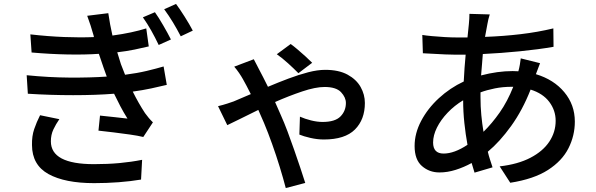

<svg xmlns="http://www.w3.org/2000/svg" viewBox="-20 -870 3020 973"><path d="M765.1 -808.1Q783.2 -782.7 806.6 -742.4Q830.1 -702.1 846.2 -669.9L784.2 -642.1Q766.1 -680.2 746.6 -714.8Q727.1 -749.5 704.1 -782.2ZM872.1 -850.1Q890.6 -825.2 915.5 -785.9Q940.4 -746.6 957 -714.8L896 -686Q876.5 -723.6 856.2 -757.1Q835.9 -790.5 812 -823.2ZM280.8 -266.1Q263.2 -240.7 250.5 -213.9Q237.8 -187 237.8 -153.8Q237.8 -38.1 456.1 -38.1Q526.4 -38.1 586.2 -43.7Q646 -49.3 700.2 -60.1L694.8 40Q642.6 48.8 581.3 53.5Q520 58.1 457 58.1Q309.1 58.1 225.8 12.2Q142.6 -33.7 142.1 -134.8Q141.1 -180.2 153.3 -215.8Q165.5 -251.5 183.1 -286.1ZM454.1 -690.9Q447.3 -715.8 439.2 -740.5Q431.2 -765.1 421.9 -790L528.8 -803.2Q532.7 -775.4 538.1 -746.6Q543.5 -717.8 549.8 -689.9Q601.1 -696.8 644 -706.1Q687 -715.3 721.2 -726.1L733.9 -634.8Q701.7 -627 661.4 -618.7Q621.1 -610.4 574.2 -605L592.8 -544.9L613.8 -491.2Q674.8 -499 723.9 -510.7Q772.9 -522.5 809.1 -533.2L825.2 -439.9Q789.6 -431.2 746.1 -421.9Q702.6 -412.6 652.8 -405.8Q682.1 -346.7 714.8 -296.9Q724.1 -284.2 733.6 -272.7Q743.2 -261.2 754.9 -250L706.1 -175.8Q678.2 -182.6 638.4 -188.2Q598.6 -193.8 556.6 -199Q514.6 -204.1 479 -208L486.8 -284.2Q522.9 -280.3 563.2 -276.1Q603.5 -272 626 -269Q606.4 -300.3 589.8 -331.8Q573.2 -363.3 558.1 -395Q466.3 -387.7 350.6 -387.7Q234.9 -387.7 121.1 -395L115.2 -488.8Q227.5 -477.5 332.3 -476.8Q437 -476.1 521 -481.9L504.9 -526.9L481 -597.2Q409.2 -592.3 321.8 -594Q234.4 -595.7 140.1 -604L133.8 -695.8Q224.1 -685.5 305.2 -682.4Q386.2 -679.2 456.1 -682.1Z M1492.2 -499Q1469.2 -522.5 1439.9 -549.1Q1410.6 -575.7 1382.8 -595.2L1453.1 -647Q1466.3 -637.7 1486.8 -620.4Q1507.3 -603 1527.8 -584.5Q1548.3 -565.9 1562 -551.8ZM1085 -332Q1109.9 -337.9 1131.6 -345Q1153.3 -352.1 1164.1 -356L1251 -393.1Q1239.7 -415.5 1229.5 -435.1Q1219.2 -454.6 1210.9 -469.2Q1203.6 -482.4 1191.7 -500Q1179.7 -517.6 1167 -532.2L1266.1 -569.8Q1272.9 -557.1 1280.3 -542.7Q1287.6 -528.3 1293 -518.1Q1301.8 -501.5 1313.5 -478.8Q1325.2 -456.1 1337.9 -430.2Q1389.6 -452.1 1441.7 -471.7Q1493.7 -491.2 1541.5 -503.7Q1589.4 -516.1 1627.9 -516.1Q1696.8 -516.1 1741.5 -491.7Q1786.1 -467.3 1807.6 -429Q1829.1 -390.6 1829.1 -348.1Q1829.1 -264.2 1778.6 -213.6Q1728 -163.1 1621.1 -163.1Q1587.9 -163.1 1553 -171.1Q1518.1 -179.2 1497.1 -188L1500 -278.8Q1524.9 -267.6 1556.2 -259.8Q1587.4 -252 1614.7 -252Q1678.2 -252 1705.6 -280Q1732.9 -308.1 1732.9 -348.1Q1732.9 -376.5 1708.3 -402.8Q1683.6 -429.2 1625 -429.2Q1578.6 -429.2 1511.2 -406.5Q1443.8 -383.8 1374 -353L1403.8 -285.2Q1419.9 -249.5 1437 -204.1Q1454.1 -158.7 1470.7 -110.8Q1487.3 -63 1502 -19.3Q1516.6 24.4 1526.9 57.1L1428.2 83Q1415.5 34.2 1397.7 -23.9Q1379.9 -82 1359.1 -140.1Q1338.4 -198.2 1317.9 -247.1L1289.1 -313Q1237.8 -288.1 1196.5 -267.3Q1155.3 -246.6 1131.8 -235.8Z M2716.8 -549.8 2695.8 -494.1Q2786.6 -466.8 2839.8 -402.8Q2893.1 -338.9 2893.1 -253.9Q2893.1 -182.6 2860.8 -118.7Q2828.6 -54.7 2756.8 -8.5Q2685.1 37.6 2565.9 56.2L2512.2 -26.9Q2605 -37.6 2668.2 -70.6Q2731.4 -103.5 2763.7 -152.1Q2795.9 -200.7 2795.9 -257.8Q2795.9 -310.5 2763.7 -353.5Q2731.4 -396.5 2668.9 -416Q2627.9 -311.5 2570.3 -231.4Q2512.7 -151.4 2452.1 -101.1Q2457 -80.1 2463.6 -60.3Q2470.2 -40.5 2476.1 -22L2384.8 4.9L2370.1 -43.9Q2331.1 -22.5 2289.3 -9.3Q2247.6 3.9 2207 3.9Q2155.3 3.9 2118.2 -28.6Q2081.1 -61 2081.1 -129.9Q2081.1 -194.3 2114.3 -257.3Q2147.5 -320.3 2203.9 -372.3Q2260.3 -424.3 2330.1 -457Q2331.5 -491.7 2334.2 -526.1Q2336.9 -560.5 2339.8 -592.8H2291Q2267.6 -592.8 2236.3 -594.2Q2205.1 -595.7 2174.8 -597.4Q2144.5 -599.1 2123 -600.1L2120.1 -692.9Q2137.7 -689.9 2168.9 -687Q2200.2 -684.1 2234.4 -682.1Q2268.6 -680.2 2293.9 -680.2H2349.1L2356 -747.1Q2357.4 -760.7 2358.2 -775.1Q2358.9 -789.6 2358.9 -799.8L2461.9 -796.9Q2458 -785.6 2455.1 -772.9Q2452.1 -760.3 2450.2 -749L2438 -683.1Q2531.7 -686.5 2618.2 -696.8Q2704.6 -707 2784.2 -726.1L2785.2 -632.8Q2709.5 -619.6 2614.3 -610.1Q2519 -600.6 2426.8 -596.2Q2424.8 -570.3 2422.6 -543Q2420.4 -515.6 2418 -487.8Q2501.5 -509.8 2578.1 -509.8L2606.9 -508.8Q2610.8 -522 2614.3 -541.5Q2617.7 -561 2619.1 -574.2ZM2581.1 -430.2H2574.2Q2528.3 -430.2 2488 -422.1Q2447.8 -414.1 2415 -401.9V-377.9Q2415 -330.6 2419.2 -286.6Q2423.3 -242.7 2430.2 -202.1Q2473.6 -244.6 2512.7 -300.5Q2551.8 -356.4 2581.1 -430.2ZM2349.1 -136.2Q2339.4 -188.5 2333.3 -246.3Q2327.1 -304.2 2327.1 -361.8Q2282.7 -335 2248.3 -298.8Q2213.9 -262.7 2194.3 -223.4Q2174.8 -184.1 2174.8 -147.9Q2174.8 -91.8 2228 -91.8Q2282.2 -91.8 2349.1 -136.2Z"/></svg>

Font: Source Han Sans CN Medium
Style: Regular
Weight: 500
Designer: Ryoko NISHIZUKA  (kana, bopomofo & ideographs); Paul D. Hunt (Latin, Greek & Cyrillic); Sandoll Communications , Soo-you
Foundry: Adobe
Version: Version 2.004;hotconv 1.0.118;makeotfexe 2.5.65603